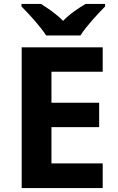

<svg xmlns="http://www.w3.org/2000/svg" viewBox="-20 -954 600 974"><path d="M214 -774H388C416 -819 477 -885 513 -921V-934H414C379 -913 334 -884 300 -848C265 -884 223 -912 188 -934H89V-921C126 -884 186 -819 214 -774ZM501 0V-125H241V-309H483V-433H241V-590H501V-714H90V0Z"/></svg>

Font: Noto Sans Lisu
Style: Bold
Weight: 700
Designer: Monotype Design Team. David Williams.
Foundry: Monotype Imaging Inc.
Version: Version 2.102